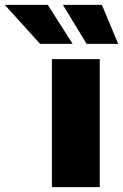

<svg xmlns="http://www.w3.org/2000/svg" viewBox="-168 -764 503 784"><path d="M43.9 0V-522.5H239.3V0ZM185.5 -585 88.9 -744.1H248L314.5 -585ZM-4.4 -585 -148.4 -744.1H27.3L128.4 -585Z"/></svg>

Font: Inter 28pt Black
Style: Regular
Weight: 900
Designer: Rasmus Andersson
Foundry: rsms
Version: Version 4.001;git-66647c0bb